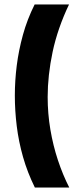

<svg xmlns="http://www.w3.org/2000/svg" viewBox="-20 -727 338 854"><path d="M287 -707Q262 -655 243.5 -601.5Q225 -548 214 -496Q203 -444 197.5 -393.5Q192 -343 192 -296Q192 -222 204 -151Q216 -80 237.5 -15Q259 50 288 107H135Q102 40 82.5 -28.5Q63 -97 54.5 -166Q46 -235 46 -302Q46 -368 54.5 -435.5Q63 -503 82 -572Q101 -641 134 -707Z"/></svg>

Font: Bricolage Grotesque 24pt SemiCondensed
Style: Bold
Weight: 700
Width: 4
Designer: Mathieu Triay
Foundry: Atelier Triay
Version: Version 1.001;gftools[0.9.33.dev8+g029e19f]